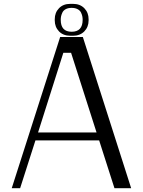

<svg xmlns="http://www.w3.org/2000/svg" viewBox="-20 -985 748 1005"><path d="M362.3 -964.8Q398.9 -964.8 421.4 -941.9Q443.8 -918.9 443.8 -884.3V-878.4Q443.8 -843.8 421.4 -820.8Q398.9 -797.9 362.3 -797.9H347.7Q311 -797.9 288.8 -820.8Q266.6 -843.8 266.6 -878.4V-884.3Q266.6 -918.9 288.8 -941.9Q311 -964.8 347.7 -964.8ZM355 -818.8Q412.6 -818.8 412.6 -881.3Q412.6 -890.6 410.9 -899.4Q409.2 -908.2 404.1 -919.2Q398.9 -930.2 386.2 -937Q373.5 -943.8 355 -943.8Q336.4 -943.8 324 -937Q311.5 -930.2 306.4 -918.9Q301.3 -907.7 299.6 -899.2Q297.9 -890.6 297.9 -881.3Q297.9 -818.8 355 -818.8ZM294.9 -791.5H413.6L666.5 0H579.1L499 -250H165.5L85.4 0H41.5ZM311.5 -708.5 179.2 -291.5H485.4L352.1 -708.5Z"/></svg>

Font: Resagnicto
Style: Regular
Weight: 500
Version: Version 0.9991